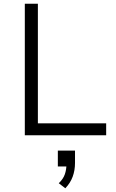

<svg xmlns="http://www.w3.org/2000/svg" viewBox="-20 -725 622 1029"><path d="M113 0V-705H183V-64H549V0ZM330 284 295 257Q319 234 327.5 209Q336 184 336 157L349 167H290V82H382V148Q382 188 369.5 222Q357 256 330 284Z"/></svg>

Font: Nunito Sans 7pt Light
Style: Regular
Weight: 300
Designer: Vernon Adams
Foundry: Vernon Adams
Version: Version 3.101;gftools[0.9.27]